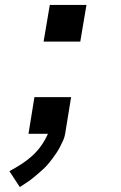

<svg xmlns="http://www.w3.org/2000/svg" viewBox="-20 -540 490 775"><path d="M60 215 18 151Q42 138 65.5 123Q89 108 109.5 89.5Q130 71 146 48.5Q162 26 173 1L174 0H95L119 -148H267L243 0Q241 13 235 26.5Q229 40 222.5 52.5Q216 65 208 77Q200 89 191.5 100.5Q183 112 173.5 123Q164 134 153 144Q142 154 131 163.5Q120 173 108.5 182Q97 191 84.5 199Q72 207 60 215ZM304 -372H156L181 -520H329Z"/></svg>

Font: Iosevka Custom Medium
Style: Italic
Weight: 500
Italic angle: -9°
Designer: Belleve Invis
Foundry: Belleve Invis
Version: Version 27.0.1